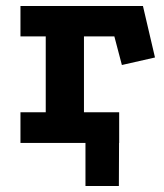

<svg xmlns="http://www.w3.org/2000/svg" viewBox="-20 -475 546 638"><path d="M264 143V0H165V-102H376L375 143ZM48 -455H455L495 -284L385 -259L360 -354H259V-102H376V0H48V-102H132V-354H48Z"/></svg>

Font: Podkova ExtraBold
Style: Regular
Weight: 800
Designer: Ilya Yudin
Foundry: Cyreal (www.cyreal.org)
Version: Version 2.103